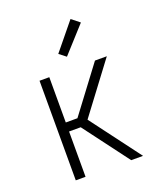

<svg xmlns="http://www.w3.org/2000/svg" viewBox="-140 -864 830 960"><g transform="rotate(-20 275.0 -383.5)"><path d="M392 0 211 -241H149V0H97V-530H149V-289H211L392 -530H455L256 -265L455 0ZM267 -596 231 -624 348 -767 391 -733Z"/></g></svg>

Font: Lode Dark Term
Style: Regular
Weight: 400
Monospace: yes
Designer: Belleve Invis
Foundry: Belleve Invis
Version: Version 29.2.0